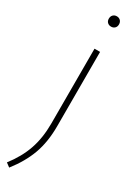

<svg xmlns="http://www.w3.org/2000/svg" viewBox="-266 -766 739 1015"><g transform="rotate(30 104.0 -259.0)"><path d="M15 230 -9 212Q43 145 67.2 75Q91.5 5 91.5 -83V-540H125.5V-86Q125.5 9.5 98.8 83.2Q72 157 15 230ZM108.5 -684.5Q95 -684.5 86.2 -693Q77.5 -701.5 77.5 -715.5Q77.5 -730 86.2 -738.8Q95 -747.5 108.5 -747.5Q122 -747.5 130.8 -738.8Q139.5 -730 139.5 -715.5Q139.5 -701.5 130.8 -693Q122 -684.5 108.5 -684.5Z"/></g></svg>

Font: Encode Sans SmExp Th
Style: Regular
Weight: 100
Width: 6
Designer: Multiple Designers
Foundry: Impallari Type
Version: Version 3.002; ttfautohint (v1.8.3) -l 8 -r 50 -G 200 -x 14 